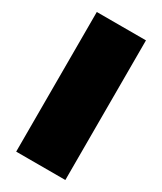

<svg xmlns="http://www.w3.org/2000/svg" viewBox="-182 -781 717 849"><g transform="rotate(30 176.5 -356.5)"><path d="M51 0Q51 -55.5 51 -108.2Q51 -161 51 -229V-474Q51 -545.5 51 -600.5Q51 -655.5 51 -713H302Q302 -655.5 302 -600.5Q302 -545.5 302 -474V-229Q302 -161 302 -108.2Q302 -55.5 302 0Z"/></g></svg>

Font: Commissioner Thin Black
Style: Regular
Weight: 900
Version: Version 1.000